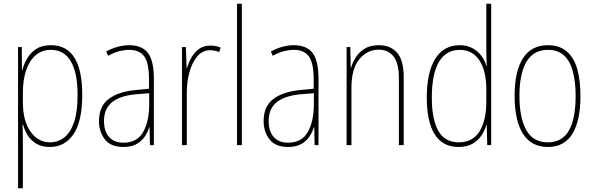

<svg xmlns="http://www.w3.org/2000/svg" viewBox="-20 -780 3191 1032"><path d="M254 -537Q422 -537 422 -270Q422 -127 375 -58.5Q328 10 248 10Q205 10 175.5 -7.5Q146 -25 129 -52.5Q112 -80 104 -110H101Q103 -76 103 -21V232H77V-527H97L98 -403H100Q109 -438 127.5 -468.5Q146 -499 176.5 -518Q207 -537 254 -537ZM253 -512Q205 -512 171.5 -483Q138 -454 120.5 -402.5Q103 -351 103 -284V-232Q103 -130 144 -72.5Q185 -15 249 -15Q291 -15 324.5 -40.5Q358 -66 377.5 -122Q397 -178 397 -270Q397 -388 361 -450Q325 -512 253 -512Z M674 -537Q743 -537 775 -495.5Q807 -454 807 -356V0H786L784 -96H782Q774 -69 757.5 -45Q741 -21 713.5 -5.5Q686 10 643 10Q575 10 543.5 -31Q512 -72 512 -129Q512 -208 563.5 -247.5Q615 -287 708 -296L781 -303V-351Q781 -441 755.5 -476.5Q730 -512 674 -512Q650 -512 621.5 -505Q593 -498 561 -480L551 -503Q579 -519 611 -528Q643 -537 674 -537ZM708 -273Q625 -265 582 -230.5Q539 -196 539 -129Q539 -74 566.5 -43.5Q594 -13 643 -13Q717 -13 749.5 -70.5Q782 -128 782 -220V-279Z M1110 -535Q1124 -535 1138.5 -532.5Q1153 -530 1166 -524L1158 -500Q1149 -504 1136.5 -507Q1124 -510 1110 -510Q1068 -510 1040 -476.5Q1012 -443 998 -391Q984 -339 984 -283V0H958V-527H979L983 -414H985Q993 -442 1008.5 -470Q1024 -498 1049 -516.5Q1074 -535 1110 -535Z M1280 0H1254V-760H1280Z M1559 -537Q1628 -537 1660 -495.5Q1692 -454 1692 -356V0H1671L1669 -96H1667Q1659 -69 1642.5 -45Q1626 -21 1598.5 -5.5Q1571 10 1528 10Q1460 10 1428.5 -31Q1397 -72 1397 -129Q1397 -208 1448.5 -247.5Q1500 -287 1593 -296L1666 -303V-351Q1666 -441 1640.5 -476.5Q1615 -512 1559 -512Q1535 -512 1506.5 -505Q1478 -498 1446 -480L1436 -503Q1464 -519 1496 -528Q1528 -537 1559 -537ZM1593 -273Q1510 -265 1467 -230.5Q1424 -196 1424 -129Q1424 -74 1451.5 -43.5Q1479 -13 1528 -13Q1602 -13 1634.5 -70.5Q1667 -128 1667 -220V-279Z M2016 -537Q2080 -537 2115 -496Q2150 -455 2150 -366V0H2124V-359Q2124 -441 2095 -477Q2066 -513 2016 -513Q1954 -513 1911.5 -462Q1869 -411 1869 -308V0H1843V-527H1863L1865 -416H1867Q1875 -445 1893 -473Q1911 -501 1941 -519Q1971 -537 2016 -537Z M2445 10Q2359 10 2316.5 -58Q2274 -126 2274 -255Q2274 -393 2320 -465Q2366 -537 2451 -537Q2491 -537 2520.5 -520.5Q2550 -504 2568.5 -478.5Q2587 -453 2594 -425H2596Q2595 -448 2594.5 -469Q2594 -490 2594 -511V-760H2620V0H2599L2596 -108H2594Q2586 -79 2568 -52Q2550 -25 2520 -7.5Q2490 10 2445 10ZM2447 -15Q2521 -15 2557.5 -74Q2594 -133 2594 -234V-300Q2594 -398 2557 -455Q2520 -512 2451 -512Q2378 -512 2339.5 -447.5Q2301 -383 2301 -255Q2301 -140 2335.5 -77.5Q2370 -15 2447 -15Z M3100 -264Q3100 -131 3056.5 -60.5Q3013 10 2925 10Q2836 10 2791 -61Q2746 -132 2746 -265Q2746 -397 2791 -467Q2836 -537 2925 -537Q2988 -537 3027 -503Q3066 -469 3083 -407.5Q3100 -346 3100 -264ZM2772 -265Q2772 -146 2809 -80.5Q2846 -15 2924 -15Q3002 -15 3038 -78.5Q3074 -142 3074 -265Q3074 -339 3059.5 -394.5Q3045 -450 3012.5 -481Q2980 -512 2925 -512Q2847 -512 2809.5 -447.5Q2772 -383 2772 -265Z"/></svg>

Font: Noto Sans Gurmukhi UI Condensed Thin
Style: Regular
Weight: 100
Width: 3
Designer: Jelle Bosma - Monotype Design Team
Foundry: Monotype Imaging Inc.
Version: Version 2.004; ttfautohint (v1.8.4.7-5d5b)